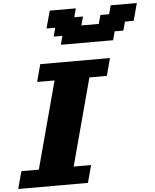

<svg xmlns="http://www.w3.org/2000/svg" viewBox="-74 -1311 1109 1372"><g transform="rotate(-5 480.0 -625.0)"><path d="M0 0H500Q505.9 -21 516.8 -62.5Q527.8 -104 533.7 -125H408.7Q436.5 -229.5 492.4 -437.7Q548.3 -646 576.2 -750H701.2Q707 -771 718 -812.5Q729 -854 734.4 -875H234.4Q229 -854 217.8 -812.5Q206.5 -771 201.2 -750H326.2Q298.3 -646 242.4 -437.5Q186.5 -229 158.7 -125H33.7Q27.8 -104 16.6 -62.5Q5.4 -21 0 0ZM393.1 -1000H768.1L784.7 -1062.5H847.2L863.8 -1125H926.3Q932.1 -1146 943.4 -1187.5Q954.6 -1229 960 -1250H772.5L755.9 -1187.5H693.4L676.3 -1125H551.3L568.4 -1187.5H505.9L522.5 -1250H335Q329.6 -1229 318.4 -1187.5Q307.1 -1146 301.3 -1125H363.8L347.2 -1062.5H409.7Z"/></g></svg>

Font: Faithful 32x
Style: BoldOblique
Weight: 400
Foundry: Faithful Resource Pack
Version: Version 1.0; January 27, 2023